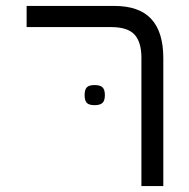

<svg xmlns="http://www.w3.org/2000/svg" viewBox="-20 -629 640 649"><path d="M354.5 -537.5H70V-609H366Q450.5 -609 491.2 -565Q532 -521 532 -433V0H458V-434Q458 -486.5 434.8 -512Q411.5 -537.5 354.5 -537.5ZM266 -307.5Q266 -326 273.5 -333.8Q281 -341.5 299.5 -341.5Q318.5 -341.5 326.5 -333.8Q334.5 -326 334.5 -307.5Q334.5 -289 326.5 -281.2Q318.5 -273.5 299.5 -273.5Q281 -273.5 273.5 -281.2Q266 -289 266 -307.5Z"/></svg>

Font: JuliaMono Light
Style: Regular
Weight: 300
Monospace: yes
Designer: cormullion
Foundry: corm
Version: Version 0.054; ttfautohint (v1.8.4)